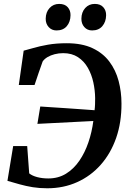

<svg xmlns="http://www.w3.org/2000/svg" viewBox="-20 -978 680 1006"><path d="M227.5 8.5Q186.5 8.5 151.2 2.8Q116 -3 83.8 -12Q51.5 -21 19 -30.5L49 -212.5H122.5L133 -69.5Q148.5 -57 175 -50Q201.5 -43 233 -43Q285.5 -43 326 -68Q366.5 -93 395.8 -135.8Q425 -178.5 443.2 -232.2Q461.5 -286 469 -344L176 -329L191 -420Q214.5 -418.5 248 -416.2Q281.5 -414 320.2 -411.5Q359 -409 399 -406Q439 -403 475.5 -400.5Q477.5 -415.5 478 -432Q478.5 -448.5 478.5 -464Q478 -505 469 -546.5Q460 -588 440.2 -622.8Q420.5 -657.5 388.5 -678.5Q356.5 -699.5 311 -699.5Q288 -699.5 266.5 -694Q245 -688.5 228.8 -678.8Q212.5 -669 203.5 -656Q199 -643 193.5 -627.5Q188 -612 182.2 -595.5Q176.5 -579 171.2 -562.8Q166 -546.5 161 -532.5H78.5L104 -712.5Q123 -717 155 -726.5Q187 -736 231 -743.8Q275 -751.5 329.5 -751.5Q410 -751.5 465 -725.5Q520 -699.5 553.2 -655Q586.5 -610.5 601.5 -553.8Q616.5 -497 616.5 -435.5Q617 -337 588.8 -255.8Q560.5 -174.5 508.2 -115.2Q456 -56 384.5 -23.8Q313 8.5 227.5 8.5ZM276 -818.5Q251 -818.5 235 -836.2Q219 -854 219.5 -880.5Q220 -914.5 239.8 -936Q259.5 -957.5 290 -957.5Q320 -957.5 335 -940.2Q350 -923 349.5 -898Q349 -863.5 330 -841Q311 -818.5 276 -818.5ZM462.5 -818.5Q437.5 -818.5 421.8 -836.2Q406 -854 406.5 -880.5Q407 -914.5 426.5 -936Q446 -957.5 476.5 -957.5Q506 -957.5 521.2 -940.2Q536.5 -923 536 -898Q535.5 -863.5 516.2 -841Q497 -818.5 462.5 -818.5Z"/></svg>

Font: Merriweather 48pt SemiBold
Style: Italic
Weight: 600
Italic angle: -7.8°
Designer: Eben Sorkin
Foundry: Eben Sorkin
Version: Version 2.101